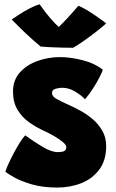

<svg xmlns="http://www.w3.org/2000/svg" viewBox="-20 -827 534 886"><path d="M244.5 38.5Q177.5 38.5 127 23.8Q76.5 9 45.5 -8.5Q14.5 -26 5 -35Q7.5 -45.5 17.8 -68.2Q28 -91 42.2 -118Q56.5 -145 71 -168.2Q85.5 -191.5 96.5 -202.5Q134.5 -174.5 175.8 -149.8Q217 -125 247.5 -125Q265 -125 275.5 -129.5Q286 -134 286 -148Q286 -158 270 -171.5Q254 -185 230.2 -198.8Q206.5 -212.5 183.5 -223Q147 -239.5 114.2 -262.8Q81.5 -286 60.8 -320.5Q40 -355 40 -405Q40 -456.5 71 -491.8Q102 -527 151.8 -545.2Q201.5 -563.5 257 -563.5Q304.5 -563.5 360.2 -549.5Q416 -535.5 454.5 -505Q451.5 -494.5 439.5 -471Q427.5 -447.5 410 -420Q392.5 -392.5 372.5 -369Q354.5 -388 325.8 -405Q297 -422 267.5 -422Q252 -422 236 -417.2Q220 -412.5 220 -398Q220 -382.5 240.5 -370.8Q261 -359 303.5 -340Q326 -330 354.5 -314.2Q383 -298.5 409.2 -275.8Q435.5 -253 452.8 -222.5Q470 -192 470 -152.5Q470 -87.5 438.5 -45Q407 -2.5 355.8 18Q304.5 38.5 244.5 38.5ZM341.5 -800.5Q357 -794.5 377.5 -782.5Q398 -770.5 417.8 -757Q437.5 -743.5 452 -732.8Q466.5 -722 470 -719Q451 -701.5 420.5 -678Q390 -654.5 361.2 -634.5Q332.5 -614.5 317 -606.5Q296.5 -606.5 267.8 -607.2Q239 -608 212 -609.2Q185 -610.5 168 -612Q135.5 -638.5 103.2 -668.8Q71 -699 34 -737Q47 -746 69.2 -760.5Q91.5 -775 116.8 -788.2Q142 -801.5 163 -807Q186.5 -773 211.2 -744.2Q236 -715.5 251 -702.5Q261.5 -712 287.8 -739.8Q314 -767.5 341.5 -800.5Z"/></svg>

Font: Grandstander Black
Style: Regular
Weight: 900
Designer: Tyler Finck
Foundry: Etcetera Type Co
Version: Version 1.200; ttfautohint (v1.8.3)